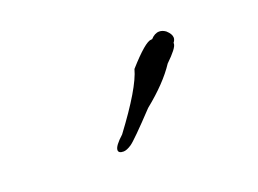

<svg xmlns="http://www.w3.org/2000/svg" viewBox="-48 -911 531 395"><g transform="rotate(-20 217.5 -713.5)"><path d="M168 -610Q175 -610 185.5 -617Q196 -624 246 -677Q292 -714 315 -749Q341 -774 341 -783V-785Q345 -790 345 -795Q345 -803 335 -812Q328 -817 321 -817Q311 -817 302 -807H300Q287 -807 247 -762Q237 -724 177 -644Q157 -626 157 -617Q157 -610 168 -610Z"/></g></svg>

Font: Xiaobo Songti 小帛宋体
Style: Regular
Weight: 400
Version: Version 1.501;March 17, 2024;FontCreator 14.0.0.2814 64-bit